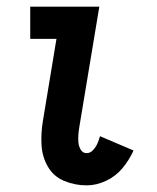

<svg xmlns="http://www.w3.org/2000/svg" viewBox="-20 -550 472 578"><path d="M241 8Q270 8 299 -5.5Q328 -19 348.5 -43.5Q369 -68 382 -97L281 -140Q278 -129 273.5 -118.5Q269 -108 260.5 -98.5Q252 -89 241 -89Q229 -89 223 -99.5Q217 -110 216 -121.5Q215 -133 216 -145Q217 -157 219 -169L279 -530H71V-433H150L109 -185Q103 -149 105 -113.5Q107 -78 124 -48.5Q141 -19 173 -5.5Q205 8 241 8Z"/></svg>

Font: Iosevka Sparkle Semibold
Style: Italic
Weight: 600
Italic angle: -9°
Designer: Belleve Invis
Foundry: Belleve Invis
Version: Version 4.5.0; ttfautohint (v1.8.3)